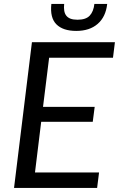

<svg xmlns="http://www.w3.org/2000/svg" viewBox="-20 -924 585 944"><path d="M49 0ZM535.5 -640H221.5L191.5 -398.5H445.5L436 -325H182.5L152 -76H467L457.5 0H49L137 -716.5H545ZM355 -772Q289.5 -772 257.2 -804.5Q225 -837 232.5 -904.5H295.5Q293.5 -886 295.8 -871.8Q298 -857.5 305.5 -847.5Q313 -837.5 326.5 -832.2Q340 -827 361 -827Q402.5 -827 421.2 -847.2Q440 -867.5 444 -904.5H507Q500 -841 460.2 -806.5Q420.5 -772 355 -772Z"/></svg>

Font: Lato
Style: Italic
Weight: 400
Italic angle: -7°
Designer: Lukasz Dziedzic
Foundry: tyPoland Lukasz Dziedzic
Version: Version 2.007; 2014-02-27